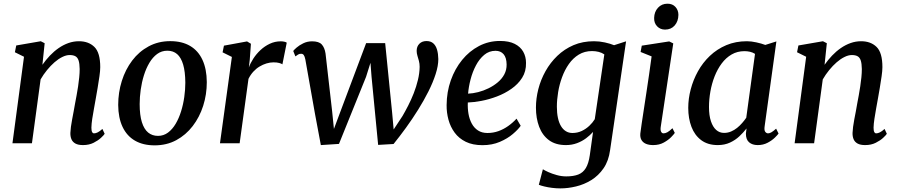

<svg xmlns="http://www.w3.org/2000/svg" viewBox="-20 -794 4980 1064"><path d="M215 -435Q234 -462 256.5 -485.8Q279 -509.5 305 -527.5Q331 -545.5 359.2 -555.5Q387.5 -565.5 417.5 -565.5Q471 -565.5 503.2 -533.8Q535.5 -502 535.5 -422Q535.5 -401.5 531 -370.8Q526.5 -340 521 -306.8Q515.5 -273.5 510.5 -246.5Q506 -221 500.8 -192.2Q495.5 -163.5 491.2 -135.8Q487 -108 486.5 -86.5Q486.5 -69.5 490.5 -62.2Q494.5 -55 501 -55Q510.5 -55 521.5 -60.5Q532.5 -66 547.5 -79.5L560 -52.5Q556 -45.5 540 -30.5Q524 -15.5 498.8 -2.8Q473.5 10 440 10Q413.5 10 398 1.5Q382.5 -7 376 -22.2Q369.5 -37.5 370 -57.5Q370.5 -72 373 -91.2Q375.5 -110.5 379.8 -132.5Q384 -154.5 388.2 -177Q392.5 -199.5 396 -220.5Q400 -241.5 404.5 -265.8Q409 -290 412.8 -315.2Q416.5 -340.5 419 -365Q421.5 -389.5 421.5 -411.5Q421 -442 415.5 -458.8Q410 -475.5 398 -482.2Q386 -489 366 -489Q347 -489 325.2 -478.2Q303.5 -467.5 282 -448.8Q260.5 -430 240.5 -405.5Q220.5 -381 205 -354L157 0H49L113 -479.5L62.5 -504.5L70 -542L206 -565.5L227.5 -554.5Z M923.5 -566Q988.5 -566 1033.5 -539.5Q1078.5 -513 1102 -462.2Q1125.5 -411.5 1126 -339Q1126 -270.5 1106 -207.8Q1086 -145 1048 -95.5Q1010 -46 956.8 -17.2Q903.5 11.5 837 11.5Q773 11.5 728 -14.5Q683 -40.5 659.2 -90.8Q635.5 -141 635 -212.5Q635 -281.5 655 -345.2Q675 -409 712.8 -458.8Q750.5 -508.5 804 -537.2Q857.5 -566 923.5 -566ZM907.5 -513Q875.5 -513 850.8 -494.8Q826 -476.5 807.8 -445.8Q789.5 -415 777.5 -376.5Q765.5 -338 759.8 -297Q754 -256 754 -217.5Q754 -156 766.2 -117Q778.5 -78 801 -59.5Q823.5 -41 855.5 -41Q886.5 -41 911 -59.2Q935.5 -77.5 953.5 -108Q971.5 -138.5 983.5 -177Q995.5 -215.5 1001.2 -256.5Q1007 -297.5 1007 -336Q1006.5 -397.5 995 -436.2Q983.5 -475 961.8 -494Q940 -513 907.5 -513Z M1199 0 1265 -478.5 1213.5 -504 1221 -541 1349 -564.5 1370.5 -551.5 1364 -462.5 1359 -420Q1367.5 -444 1384 -469.5Q1400.5 -495 1423.5 -516.5Q1446.5 -538 1475 -551.5Q1503.5 -565 1536 -565Q1546 -565 1555.2 -563Q1564.5 -561 1569 -557.5L1545 -437.5Q1540 -441.5 1527.2 -445Q1514.5 -448.5 1495.5 -448.5Q1476.5 -448.5 1456.8 -442.5Q1437 -436.5 1418.2 -425.2Q1399.5 -414 1383.8 -396.8Q1368 -379.5 1357 -357L1308 0Z M1758 10 1725.5 -163.5 1672 -465Q1668.5 -482 1663.2 -489Q1658 -496 1649.5 -496Q1639 -496.5 1632 -491.8Q1625 -487 1617 -481.5L1605 -511.5Q1609 -517.5 1623.5 -530.2Q1638 -543 1660.5 -554Q1683 -565 1709.5 -565Q1747.5 -565 1763.2 -547.5Q1779 -530 1784 -497.5L1820.5 -178L1830.5 -79.5L1870.5 -186.5L2009 -555H2114.5L2153 -170.5L2161.5 -76.5L2210.5 -151Q2225.5 -176.5 2242 -208.8Q2258.5 -241 2272.8 -277.2Q2287 -313.5 2296 -351Q2305 -388.5 2305.5 -423.5Q2305.5 -441 2301.5 -456.2Q2297.5 -471.5 2293.2 -485.2Q2289 -499 2289 -512Q2289 -536.5 2304 -551.5Q2319 -566.5 2343.5 -566.5Q2367 -566.5 2381.2 -553.8Q2395.5 -541 2402 -518.5Q2408.5 -496 2409 -466.5Q2409 -429.5 2394.2 -383.5Q2379.5 -337.5 2354.2 -287.2Q2329 -237 2297 -185.8Q2265 -134.5 2229.8 -86Q2194.5 -37.5 2161 4L2075.5 9L2039 -368.5L2033 -446L2008.5 -368L1858.5 3.5Z M2865.5 -97Q2852 -77 2822.2 -51.5Q2792.5 -26 2749.8 -7.8Q2707 10.5 2654 10.5Q2599.5 10.5 2561.2 -8.2Q2523 -27 2499.5 -59Q2476 -91 2465.2 -130.8Q2454.5 -170.5 2455 -211.5Q2455.5 -284.5 2478.2 -348.8Q2501 -413 2541 -462Q2581 -511 2634.5 -539Q2688 -567 2751 -567Q2800.5 -567 2832.2 -551Q2864 -535 2879.5 -507.5Q2895 -480 2895 -445.5Q2896 -398.5 2873.5 -363Q2851 -327.5 2814.2 -301.8Q2777.5 -276 2734 -259.5Q2690.5 -243 2648 -235Q2605.5 -227 2572.5 -226Q2571 -193.5 2576.2 -163.2Q2581.5 -133 2594.5 -109Q2607.5 -85 2629 -71Q2650.5 -57 2681.5 -57Q2713 -57 2741.8 -67.2Q2770.5 -77.5 2796 -95.5Q2821.5 -113.5 2842.5 -136.5ZM2726 -512.5Q2690.5 -512.5 2663.5 -490Q2636.5 -467.5 2617.5 -431.5Q2598.5 -395.5 2587.8 -354.2Q2577 -313 2574 -275Q2600.5 -276 2630 -283.5Q2659.5 -291 2687.5 -304.8Q2715.5 -318.5 2738.5 -337.8Q2761.5 -357 2774.8 -382Q2788 -407 2787.5 -437Q2787 -474.5 2770.8 -493.5Q2754.5 -512.5 2726 -512.5Z M3361 37.5Q3353 97.5 3324.8 138.5Q3296.5 179.5 3256.8 204Q3217 228.5 3172.2 239.2Q3127.5 250 3085.5 250Q3062.5 250 3039 247Q3015.5 244 2996 239.2Q2976.5 234.5 2966 230L2988.5 144Q2998.5 150.5 3019 159.8Q3039.5 169 3065.5 176.2Q3091.5 183.5 3118 183.5Q3158 183.5 3184.5 173.2Q3211 163 3226.5 137.2Q3242 111.5 3248.5 66L3266.5 -63Q3250 -44.5 3227.8 -27.8Q3205.5 -11 3177.2 -0.5Q3149 10 3116 10Q3059 10 3022.2 -17.2Q2985.5 -44.5 2967.8 -91.5Q2950 -138.5 2950 -197.5Q2950 -248 2963.2 -300Q2976.5 -352 3003 -399.5Q3029.5 -447 3068.5 -484.5Q3107.5 -522 3158.2 -543.8Q3209 -565.5 3272 -565.5Q3302 -565.5 3332.2 -558.8Q3362.5 -552 3383 -543.5L3449.5 -565ZM3329 -492.5Q3315.5 -502 3297.8 -506.5Q3280 -511 3261 -511Q3219.5 -511 3187.5 -491.5Q3155.5 -472 3132.5 -439.2Q3109.5 -406.5 3094.8 -366.2Q3080 -326 3073 -283.5Q3066 -241 3066 -202.5Q3066 -168 3071.8 -141Q3077.5 -114 3088.8 -95.2Q3100 -76.5 3116 -66.8Q3132 -57 3152 -57Q3180 -57 3203.8 -68.2Q3227.5 -79.5 3246 -97Q3264.5 -114.5 3276 -133.5Z M3599.5 10Q3576 10 3559.2 2.8Q3542.5 -4.5 3534.5 -18.8Q3526.5 -33 3528.5 -54.5Q3531 -75 3536 -109Q3541 -143 3547.8 -186.8Q3554.5 -230.5 3562 -280Q3569.5 -329.5 3577 -381Q3584.5 -432.5 3591 -481.5L3530 -506L3536.5 -541L3688.5 -564.5L3711 -553.5L3641.5 -90.5Q3639 -72.5 3643.8 -63.8Q3648.5 -55 3657 -55Q3667 -55 3678.5 -61.2Q3690 -67.5 3706.5 -83.5L3719.5 -57.5Q3714.5 -49.5 3698.8 -33.5Q3683 -17.5 3658 -3.8Q3633 10 3599.5 10ZM3665.5 -630Q3639 -630 3621.5 -648.2Q3604 -666.5 3605 -695Q3606 -729 3626.5 -751.2Q3647 -773.5 3679 -773.5Q3707 -773.5 3723.2 -755.5Q3739.5 -737.5 3739.5 -711.5Q3739 -676 3719 -653Q3699 -630 3665.5 -630Z M4217.5 -95Q4214 -72 4220.8 -63.5Q4227.5 -55 4236.5 -55Q4245 -55 4255.5 -61.2Q4266 -67.5 4281 -81L4294.5 -54Q4290 -47 4274.2 -31.5Q4258.5 -16 4234 -3Q4209.5 10 4179 10Q4149.5 10 4131.5 -5.2Q4113.5 -20.5 4113.5 -53.5L4117 -82Q4100 -60 4077.5 -38.8Q4055 -17.5 4025.2 -3.8Q3995.5 10 3957.5 10Q3902.5 10 3866 -17.2Q3829.5 -44.5 3811.8 -91.2Q3794 -138 3794 -196Q3794 -247 3807.8 -299.2Q3821.5 -351.5 3848 -399.2Q3874.5 -447 3914 -484.5Q3953.5 -522 4005 -543.8Q4056.5 -565.5 4119 -565.5Q4143 -565.5 4171.5 -559.2Q4200 -553 4221 -545L4282.5 -564.5ZM4164 -495.5Q4151.5 -503.5 4136.8 -507Q4122 -510.5 4105.5 -510.5Q4066 -510.5 4034.5 -492.2Q4003 -474 3979.5 -442.5Q3956 -411 3940.2 -371Q3924.5 -331 3916.8 -287.2Q3909 -243.5 3909 -201Q3909 -154 3919.8 -122Q3930.5 -90 3949 -73.8Q3967.5 -57.5 3992.5 -57.5Q4013 -57.5 4031.2 -65.2Q4049.5 -73 4065 -85.5Q4080.5 -98 4093.2 -112.8Q4106 -127.5 4115.5 -141.5Z M4549.5 -435Q4568.5 -462 4591 -485.8Q4613.5 -509.5 4639.5 -527.5Q4665.5 -545.5 4693.8 -555.5Q4722 -565.5 4752 -565.5Q4805.5 -565.5 4837.8 -533.8Q4870 -502 4870 -422Q4870 -401.5 4865.5 -370.8Q4861 -340 4855.5 -306.8Q4850 -273.5 4845 -246.5Q4840.5 -221 4835.2 -192.2Q4830 -163.5 4825.8 -135.8Q4821.5 -108 4821 -86.5Q4821 -69.5 4825 -62.2Q4829 -55 4835.5 -55Q4845 -55 4856 -60.5Q4867 -66 4882 -79.5L4894.5 -52.5Q4890.5 -45.5 4874.5 -30.5Q4858.5 -15.5 4833.2 -2.8Q4808 10 4774.5 10Q4748 10 4732.5 1.5Q4717 -7 4710.5 -22.2Q4704 -37.5 4704.5 -57.5Q4705 -72 4707.5 -91.2Q4710 -110.5 4714.2 -132.5Q4718.5 -154.5 4722.8 -177Q4727 -199.5 4730.5 -220.5Q4734.5 -241.5 4739 -265.8Q4743.5 -290 4747.2 -315.2Q4751 -340.5 4753.5 -365Q4756 -389.5 4756 -411.5Q4755.5 -442 4750 -458.8Q4744.5 -475.5 4732.5 -482.2Q4720.5 -489 4700.5 -489Q4681.5 -489 4659.8 -478.2Q4638 -467.5 4616.5 -448.8Q4595 -430 4575 -405.5Q4555 -381 4539.5 -354L4491.5 0H4383.5L4447.5 -479.5L4397 -504.5L4404.5 -542L4540.5 -565.5L4562 -554.5Z"/></svg>

Font: Merriweather 24pt Medium
Style: Italic
Weight: 500
Italic angle: -7.8°
Version: Version 2.101